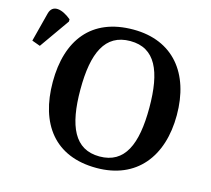

<svg xmlns="http://www.w3.org/2000/svg" viewBox="-206 -851 1081 985"><g transform="rotate(15 334.5 -358.0)"><path d="M-57 -520 55 -679V-691C7 -731 -47 -744 -61 -691L-101 -536ZM385 10C597 10 714 -137 714 -358C714 -580 597 -725 386 -725C163 -725 55 -580 55 -359C55 -137 163 10 385 10ZM385 -51C252 -51 202 -164 202 -358C202 -552 252 -664 386 -664C519 -664 568 -552 568 -358C568 -164 519 -51 385 -51Z"/></g></svg>

Font: Noto Serif SemiBold
Style: Regular
Weight: 600
Designer: Monotype Design Team
Foundry: Monotype Imaging Inc.
Version: Version 2.013